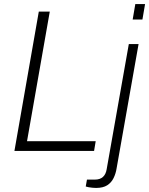

<svg xmlns="http://www.w3.org/2000/svg" viewBox="-20 -743 734 945"><path d="M51 0 171 -686H225L113 -48H451L443 0ZM633 -647 646 -723H694L681 -647ZM453 182Q444 182 434.5 181Q425 180 416.5 178.5Q408 177 402 175L408 141H447Q472 141 486.5 128Q501 115 505 90L614 -526H662L554 85Q550 111 539 133.5Q528 156 507.5 169Q487 182 453 182Z"/></svg>

Font: Archivo SemiBold Thin
Style: Italic
Weight: 250
Italic angle: -10°
Version: Version 2.001